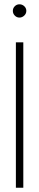

<svg xmlns="http://www.w3.org/2000/svg" viewBox="-20 -877 182 897"><path d="M88.9 0H54.2V-679.2H88.9ZM70.8 -856.9Q84 -856.9 93.5 -847.9Q103 -838.9 103 -826.2Q103 -813.5 93.3 -804.2Q83.5 -794.9 70.8 -794.9Q58.1 -794.9 49.1 -804.2Q40 -813.5 40 -826.2Q40 -838.9 49.1 -847.9Q58.1 -856.9 70.8 -856.9Z"/></svg>

Font: RawengulkSans
Style: Regular
Weight: 500
Designer: gluk (gluksza@wp.pl)
Foundry: gluk (gluksza@wp.pl)
Version: Version 0.94